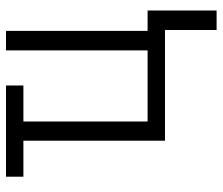

<svg xmlns="http://www.w3.org/2000/svg" viewBox="-71 -499 742 640"><g transform="rotate(-90 300.0 -179.0)"><path d="M520 172V0H151V-472H31V-530H335V-472H215V-58H452V-530H517V-58H585V172Z"/></g></svg>

Font: Iosevka Curly Light Extended
Style: Regular
Weight: 300
Width: 7
Monospace: yes
Designer: Belleve Invis
Foundry: Belleve Invis
Version: Version 11.1.0; ttfautohint (v1.8.3)